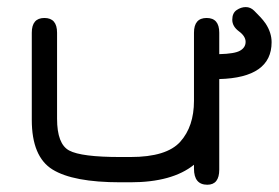

<svg xmlns="http://www.w3.org/2000/svg" viewBox="-20 -507 775 534"><path d="M342.8 -70.3Q443.4 -70.3 481.4 -112.8Q519.5 -155.3 519.5 -226.6V-416Q519.5 -457 554.7 -457Q589.8 -457 589.8 -416V-356.4Q632.8 -357.4 647.9 -366.2Q663.1 -375 663.1 -390.6Q663.1 -406.2 644.5 -419.9Q626 -433.6 626 -452.1Q626 -470.7 638.2 -479Q650.4 -487.3 663.6 -487.3Q676.8 -487.3 687 -477.1Q697.3 -466.8 704.6 -459Q711.9 -451.2 718.8 -441.4Q735.4 -416 735.4 -389.6Q735.4 -291 589.8 -287.1V-35.2Q589.8 6.8 556.6 6.8Q519.5 6.8 519.5 -38.1V-48.8Q459 0 342.8 0H314.5Q183.6 0 126 -35.6Q68.4 -71.3 68.4 -173.8V-416Q68.4 -457 103.5 -457Q138.7 -457 138.7 -416V-176.8Q138.7 -106.4 172.4 -88.4Q206.1 -70.3 314.5 -70.3Z"/></svg>

Font: Jura
Style: DemiBold
Weight: 600
Version: Version 2.5